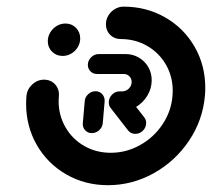

<svg xmlns="http://www.w3.org/2000/svg" viewBox="-20 -541 635 564"><path d="M249.6 -150Q237.8 -150 230 -158.5Q222.2 -167 223.3 -179.3L228.9 -243.7Q229.6 -255.6 239.1 -264.3Q248.5 -273 260.7 -273Q272.6 -273 280.4 -264.3Q288.1 -255.6 287.4 -243.7L281.9 -179.3Q280.7 -167 271.3 -158.5Q261.9 -150 249.6 -150ZM409.3 -180Q409.3 -166.7 399.8 -157.2Q390.4 -147.8 377.4 -147.8Q364.4 -147.8 356.3 -157.8L304.8 -224.1Q299.6 -230.4 299.6 -240Q299.6 -253 309.1 -262.8Q318.5 -272.6 331.1 -272.6Q344.8 -272.6 352.6 -262.2L403.7 -196.3Q409.3 -189.6 409.3 -180ZM120.4 -420Q120.4 -433.7 127.6 -445.7Q134.8 -457.8 146.7 -464.8Q158.5 -471.9 172.2 -471.9Q190.7 -471.9 203.1 -459.3Q215.6 -446.7 215.6 -428.1Q215.6 -414.4 208.5 -402.6Q201.5 -390.7 189.6 -383.7Q177.8 -376.7 164.1 -376.7Q145.6 -376.7 133 -389.1Q120.4 -401.5 120.4 -420ZM291.1 -469.6Q291.1 -483.3 298.3 -495.4Q305.6 -507.4 317.4 -514.4Q329.3 -521.5 343 -521.5Q410 -521.5 465 -490Q520 -458.5 551.5 -403.9Q583 -349.3 583 -283Q583 -271.5 581.9 -259.3Q575.6 -187.8 535.2 -127.6Q494.8 -67.4 431.7 -32.2Q368.5 3 297 3Q229.6 3 174.6 -28.7Q119.6 -60.4 88.1 -115.2Q56.7 -170 56.7 -236.3Q56.7 -247.8 57.8 -259.3Q59.6 -278.9 74.8 -293Q90 -307 109.6 -307Q122.6 -307 133 -300.6Q143.3 -294.1 148.7 -283.1Q154.1 -272.2 153 -259.3Q152.2 -248.9 152.2 -244.4Q152.2 -202.2 172.2 -167.4Q192.2 -132.6 227.2 -112.4Q262.2 -92.2 305.2 -92.2Q350.7 -92.2 391.1 -114.6Q431.5 -137 457.2 -175.4Q483 -213.7 486.7 -259.3Q487.4 -269.6 487.4 -274.1Q487.4 -316.3 467.4 -351.1Q447.4 -385.9 412.4 -406.1Q377.4 -426.3 334.4 -426.3Q315.9 -426.3 303.5 -438.7Q291.1 -451.1 291.1 -469.6ZM299.6 -240.7Q299.6 -253.3 309.1 -263Q318.5 -272.6 331.1 -272.6H338.9Q350 -272.6 358.3 -280.7Q366.7 -288.9 366.7 -300.4Q366.7 -310 360 -316.9Q353.3 -323.7 343.3 -323.7H264.8Q253.3 -323.7 245.7 -331.5Q238.1 -339.3 238.1 -350.7Q238.1 -363.3 247.8 -372.8Q257.4 -382.2 270 -382.2H348.5Q370 -382.2 387.6 -372Q405.2 -361.9 415.4 -344.3Q425.6 -326.7 425.6 -305.6Q425.6 -281.1 412.8 -260Q400 -238.9 378.9 -226.3Q357.8 -213.7 333.7 -213.7H326.3Q314.8 -213.7 307.2 -221.5Q299.6 -229.3 299.6 -240.7Z"/></svg>

Font: 26F Galaxy Sans Extra Bold
Style: Italic
Weight: 800
Italic angle: -5°
Designer: C₂₉H₂₅N₃O₅
Version: Version 1.200